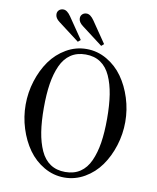

<svg xmlns="http://www.w3.org/2000/svg" viewBox="-100 -1007 900 1101"><g transform="rotate(10 350.0 -456.0)"><path d="M437 -673.8Q400.9 -698.2 350.1 -698.2Q299.3 -698.2 263.2 -673.8Q227.1 -649.4 206.1 -603Q185.1 -556.6 175.5 -496.1Q166 -435.5 166 -356Q166 -276.4 175.5 -215.8Q185.1 -155.3 206.1 -108.9Q227.1 -62.5 263.2 -38.3Q299.3 -14.2 350.1 -14.2Q400.9 -14.2 437 -38.3Q473.1 -62.5 494.1 -108.9Q515.1 -155.3 524.7 -215.8Q534.2 -276.4 534.2 -356Q534.2 -435.5 524.7 -496.1Q515.1 -556.6 494.1 -603Q473.1 -649.4 437 -673.8ZM231.9 -698Q287.1 -730 350.1 -730Q413.1 -730 468.3 -698Q523.4 -666 560.5 -613.8Q597.7 -561.5 618.9 -494.1Q640.1 -426.8 640.1 -356Q640.1 -285.2 618.9 -217.8Q597.7 -150.4 560.5 -98.1Q523.4 -45.9 468.3 -13.9Q413.1 18.1 350.1 18.1Q287.1 18.1 231.9 -13.9Q176.8 -45.9 139.6 -98.1Q102.5 -150.4 81.3 -217.8Q60.1 -285.2 60.1 -356Q60.1 -426.8 81.3 -494.1Q102.5 -561.5 139.6 -613.8Q176.8 -666 231.9 -698ZM292 -762.2 169.9 -855Q144 -874 144 -897Q144 -911.6 153.8 -920.9Q163.6 -930.2 179.2 -930.2Q201.2 -930.2 223.1 -897.9L307.1 -774.9ZM428.2 -762.2 306.2 -855Q279.8 -874.5 279.8 -897Q279.8 -911.6 289.6 -920.9Q299.3 -930.2 314.9 -930.2Q336.9 -930.2 358.9 -897.9L442.9 -774.9Z"/></g></svg>

Font: Flanker Steampunk
Style: Regular
Weight: 400
Designer: Alexey Kryukov, Leonardo Di Lena
Foundry: Alexey Kryukov, Leonardo Di Lena
Version: 1.210